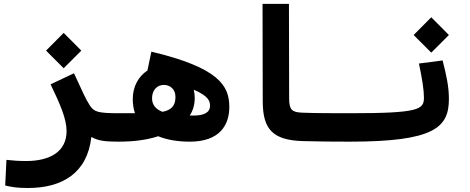

<svg xmlns="http://www.w3.org/2000/svg" viewBox="-20 -713 2384 973"><path d="M442.9 -19C477.5 1 514.6 4.9 580.1 4.9C603.5 4.9 622.6 -20 622.6 -75.7C622.6 -120.1 610.8 -139.2 585.9 -139.2C478.5 -139.2 457 -145 435.5 -178.2C412.1 -214.4 399.4 -246.6 355 -341.8L236.3 -285.6C284.2 -186.5 317.4 -110.8 317.4 -48.8C317.4 52.7 237.3 103 112.3 103C68.4 103 49.8 100.6 12.7 97.2L6.3 227.1C42.5 235.8 69.8 239.7 122.1 239.7C295.9 239.7 422.9 163.6 442.9 -19ZM302.7 -367.2 392.1 -456.5 302.7 -546.4 213.4 -456.5Z M580.1 4.9C653.8 4.9 721.7 -2.9 781.7 -22.5C827.6 -3.9 882.8 4.9 941.9 4.9C1094.2 4.9 1142.1 -80.1 1142.1 -170.9C1142.1 -278.8 1089.4 -369.6 747.1 -451.2L727.1 -355.5C682.6 -326.7 652.8 -275.4 652.8 -210.9C652.8 -184.1 656.7 -160.2 664.1 -139.2C648.9 -139.2 633.8 -139.2 619.1 -139.2C607.9 -139.2 596.7 -139.2 585.9 -139.2C564.5 -139.2 551.8 -109.4 551.8 -71.3C551.8 -21.5 561 4.9 580.1 4.9ZM802.7 -146.5C769.5 -159.7 750.5 -181.2 750.5 -215.3C750.5 -255.4 775.4 -282.7 810.5 -282.7C842.8 -282.7 869.1 -260.3 869.1 -222.2C869.1 -186 856.9 -164.1 822.8 -151.4C817.4 -149.4 810.5 -147.9 802.7 -146.5ZM941.4 -127.4C957.5 -151.9 966.8 -180.7 966.8 -217.3C966.8 -230.5 965.3 -244.6 961.9 -258.3C1033.7 -227.5 1044.4 -202.6 1044.4 -177.2C1044.4 -142.6 1013.7 -127.4 960.4 -127.4C954.1 -127.4 947.8 -127.4 941.4 -127.4Z M1752 4.9C1780.3 4.9 1792 -30.3 1792 -63.5C1792 -106.9 1780.3 -139.2 1757.8 -139.2C1680.2 -139.2 1575.2 -139.2 1509.8 -142.1C1459 -144.5 1445.3 -156.7 1445.3 -215.3L1444.3 -693.4H1310.5L1311.5 -198.2C1312 -57.1 1362.8 -2.9 1513.7 2C1585.4 4.4 1685.5 4.9 1752 4.9Z M1752 4.9C2182.1 4.9 2254.9 -67.4 2254.9 -211.4C2254.9 -272.5 2243.2 -327.1 2223.1 -406.7L2103 -391.1C2119.6 -313 2128.4 -257.3 2128.4 -218.3C2128.4 -158.7 2105.5 -139.2 1757.8 -139.2C1741.2 -139.2 1723.6 -128.4 1723.6 -75.7C1723.6 -16.1 1732.9 4.9 1752 4.9ZM2165.5 -446.3 2254.9 -535.6 2165.5 -625.5 2076.2 -535.6Z"/></svg>

Font: Cascadia Mono NF
Style: Bold
Weight: 700
Monospace: yes
Designer: Aaron Bell
Foundry: Saja Typeworks
Version: Version 2404.023